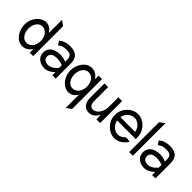

<svg xmlns="http://www.w3.org/2000/svg" viewBox="97 -1559 2668 2668"><g transform="rotate(45 1431.0 -225.5)"><path d="M104 -226C104 -304 147 -383 222 -383C301 -383 349 -304 349 -226C349 -133 302 -64 222 -64C151 -64 104 -141 104 -226ZM26 -226C26 -107 104 11 218 11C281 11 324 -27 355 -72V0H422V-587L349 -641V-381C320 -426 280 -462 218 -462C130 -462 26 -368 26 -226Z M485 -132C485 -45 556 11 653 11C734 11 799 -62 799 -62V0H865V-299C865 -410 805 -462 692 -462C612 -462 565 -440 524 -405L562 -349C598 -382 633 -391 692 -391C761 -391 792 -366 792 -299V-258C792 -258 740 -283 683 -283C574 -283 485 -241 485 -132ZM562 -133C562 -197 619 -214 683 -214C737 -214 792 -192 792 -192V-139C792 -139 734 -58 656 -58C601 -58 562 -81 562 -133Z M928 -225C928 -83 1032 11 1120 11C1182 11 1222 -25 1251 -70V190L1324 136V-451H1257V-379C1226 -424 1183 -462 1120 -462C1006 -462 928 -344 928 -225ZM1006 -225C1006 -310 1053 -387 1124 -387C1204 -387 1251 -318 1251 -225C1251 -147 1203 -68 1124 -68C1049 -68 1006 -147 1006 -225Z M1391 -148C1391 -53 1440 11 1524 11C1590 11 1634 -35 1664 -87V0H1738V-432H1664V-245C1664 -189 1646 -144 1623 -113C1603 -85 1572 -61 1531 -61C1484 -61 1463 -101 1463 -156V-432H1391Z M1802 -226C1802 -95 1911 11 2024 11C2097 11 2169 -35 2211 -104C2211 -104 2148 -129 2114 -99C2089 -75 2059 -60 2024 -60C1956 -60 1894 -116 1878 -192H2245V-226C2245 -357 2137 -462 2024 -462C1911 -462 1802 -357 1802 -226ZM1878 -257C1893 -334 1955 -391 2024 -391C2093 -391 2155 -334 2169 -257Z M2308 0H2381V-641L2308 -587Z M2445 -132C2445 -45 2516 11 2613 11C2694 11 2759 -62 2759 -62V0H2825V-299C2825 -410 2765 -462 2652 -462C2572 -462 2525 -440 2484 -405L2522 -349C2558 -382 2593 -391 2652 -391C2721 -391 2752 -366 2752 -299V-258C2752 -258 2700 -283 2643 -283C2534 -283 2445 -241 2445 -132ZM2522 -133C2522 -197 2579 -214 2643 -214C2697 -214 2752 -192 2752 -192V-139C2752 -139 2694 -58 2616 -58C2561 -58 2522 -81 2522 -133Z"/></g></svg>

Font: Charger Sport
Style: Nrw
Weight: 400
Designer: Jasper
Foundry: Cannot Into Space Fonts
Version: Version 1.1